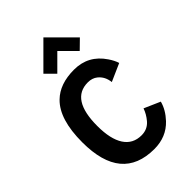

<svg xmlns="http://www.w3.org/2000/svg" viewBox="-224 -815 905 905"><g transform="rotate(-45 229.0 -362.0)"><path d="M127.9 -612.3 249 -733.4 370.6 -611.8 324.7 -566.9 250 -641.6 174.3 -565.9ZM28.8 -253.9Q28.8 -407.2 95.7 -472.2Q148.4 -523.9 243.4 -523.9Q338.4 -523.9 392.1 -443.8Q409.7 -418 416.5 -395.5L328.1 -356.4Q324.2 -396.5 295.4 -419.9Q275.9 -435.5 247.1 -435.5Q133.3 -435.5 133.3 -258.3Q133.3 -170.9 163.1 -125.2Q192.9 -79.6 250 -79.6Q290 -79.6 314.9 -108.9Q336.4 -134.3 346.2 -163.1L426.3 -127.9Q415 -84.5 378.4 -45.4Q327.1 8.8 247.1 8.8Q28.8 8.8 28.8 -253.9Z"/></g></svg>

Font: News Cycle
Style: Bold
Weight: 700
Version: Version 0.5.1